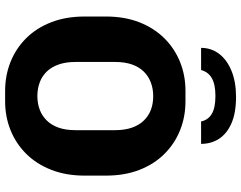

<svg xmlns="http://www.w3.org/2000/svg" viewBox="-116 -816 942 750"><g transform="rotate(90 355.0 -441.0)"><path d="M335 10Q275 10 222.2 -11Q169.5 -32 129.5 -72Q89.5 -112 67 -169.8Q44.5 -227.5 44.5 -301V-383.5Q44.5 -457 67.2 -514.8Q90 -572.5 130 -612.5Q170 -652.5 222.5 -673.5Q275 -694.5 334.5 -694.5H375.5Q436 -694.5 488.5 -673.5Q541 -652.5 581 -612.5Q621 -572.5 643.5 -514.8Q666 -457 666 -383.5V-301Q666 -227.5 643.2 -169.8Q620.5 -112 580.5 -72Q540.5 -32 488 -11Q435.5 10 376 10ZM355 -116Q384 -116 408 -125Q432 -134 450.2 -152.2Q468.5 -170.5 478.5 -198.5Q488.5 -226.5 488.5 -265.5V-418.5Q488.5 -457.5 478.5 -485.8Q468.5 -514 450.2 -532.5Q432 -551 408 -559.8Q384 -568.5 355.5 -568.5Q327.5 -568.5 303 -559.5Q278.5 -550.5 260.2 -532.2Q242 -514 232 -486Q222 -458 222 -419V-266Q222 -227 232 -198.8Q242 -170.5 260.2 -152Q278.5 -133.5 302.8 -124.8Q327 -116 355 -116ZM167 -755.5Q167 -795 190.2 -825.8Q213.5 -856.5 256.5 -874.2Q299.5 -892 358.5 -892Q421 -892 461.5 -874.2Q502 -856.5 522 -825.8Q542 -795 542 -755.5H454.5Q448.5 -783.5 424.5 -797.5Q400.5 -811.5 355 -811.5Q310 -811.5 285.5 -797.5Q261 -783.5 253.5 -755.5Z"/></g></svg>

Font: Chivo Medium
Style: Regular
Weight: 500
Designer: Hector Gatti
Foundry: Omnibus-Type
Version: Version 2.002